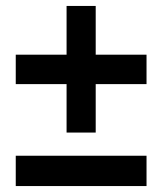

<svg xmlns="http://www.w3.org/2000/svg" viewBox="-20 -632 546 646"><path d="M302 -448V-612H204V-448H33V-349H204V-186H302V-349H473V-448ZM33 -6H473V-108H33Z"/></svg>

Font: Juman SemiBold
Style: Regular
Weight: 600
Designer: Bandar Raffah (Arabic) Julieta Ulanovsky (Latin)
Foundry: Caramella
Version: Version 5.022;PS 005.022;hotconv 1.0.88;makeotf.lib2.5.64775